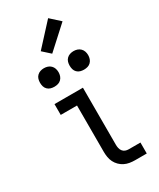

<svg xmlns="http://www.w3.org/2000/svg" viewBox="-241 -1049 931 1123"><g transform="rotate(-30 225.0 -487.0)"><path d="M318 0Q300 0 282 -3Q264 -6 248 -14Q232 -22 219 -35Q206 -48 198 -64Q190 -80 187 -98Q184 -116 184 -134V-447H74V-520H266V-134Q266 -123 268.5 -111.5Q271 -100 278 -91Q285 -82 295.5 -78Q306 -74 318 -74H397V0ZM325 -608Q312 -608 300 -611.5Q288 -615 279 -624Q270 -633 266.5 -645Q263 -657 263 -670Q263 -683 266.5 -695Q270 -707 279 -716Q288 -725 300 -729Q312 -733 325 -733Q338 -733 350 -729Q362 -725 371 -716Q380 -707 384 -695Q388 -683 388 -670Q388 -657 384 -645Q380 -633 371 -624Q362 -615 350 -611.5Q338 -608 325 -608ZM125 -608Q112 -608 100 -611.5Q88 -615 79 -624Q70 -633 66.5 -645Q63 -657 63 -670Q63 -683 66.5 -695Q70 -707 79 -716Q88 -725 100 -729Q112 -733 125 -733Q138 -733 150 -729Q162 -725 171 -716Q180 -707 184 -695Q188 -683 188 -670Q188 -657 184 -645Q180 -633 171 -624Q162 -615 150 -611.5Q138 -608 125 -608ZM210 -782 159 -828 293 -974 357 -916Z"/></g></svg>

Font: Zed Sans Extended
Style: Regular
Weight: 400
Width: 7
Designer: Belleve Invis
Foundry: Belleve Invis
Version: Version 1.0.0; ttfautohint (v1.8.4)